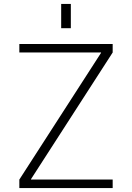

<svg xmlns="http://www.w3.org/2000/svg" viewBox="-20 -953 669 973"><path d="M290 -810V-933H339V-810ZM78 -687V-730H551V-687L137 -45V-43H551V0H78V-43L492 -685V-687Z"/></svg>

Font: Mplus 1p Light
Style: Regular
Weight: 300
Version: Version 1.061